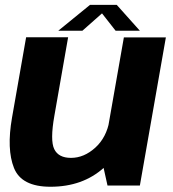

<svg xmlns="http://www.w3.org/2000/svg" viewBox="-20 -742 693 768"><path d="M410 0H539.5L643.5 -592.5H475.5L388.5 -97ZM252.5 -593H84.5L28 -271Q6 -145 36 -70Q66 5 182 5Q311 5 395.5 -71.2Q480 -147.5 494 -226L418 -260.5Q406 -192 361 -151.2Q316 -110.5 264 -110.5Q214 -110.5 197 -145.5Q180 -180.5 197.5 -279ZM213 -619H309.5L388 -688.5L442.5 -619H539.5L447 -722.5H340Z"/></svg>

Font: Anybody UltraCondensed Thin
Style: Bold Italic
Weight: 700
Italic angle: -10°
Version: Version 1.111